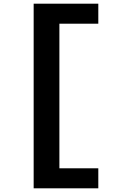

<svg xmlns="http://www.w3.org/2000/svg" viewBox="-20 -821 660 1041"><path d="M162.5 200H513V91.5H302V-692.5H513V-801H162.5Z"/></svg>

Font: Monaspace Argon
Style: Bold
Weight: 700
Designer: Riley Cran & the Lettermatic Team
Foundry: Lettermatic
Version: Version 1.000 (Monaspace Argon)